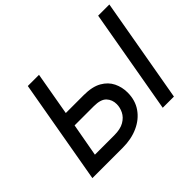

<svg xmlns="http://www.w3.org/2000/svg" viewBox="-139 -957 1213 1213"><g transform="rotate(-45 468.0 -350.0)"><path d="M85 0 208 -700H308L257 -409.5H417.5Q493 -409.5 538.5 -383.5Q584 -357.5 604.5 -315.5Q625 -273.5 625 -225Q625 -156 590 -105.5Q555 -55 494.2 -27.5Q433.5 0 356 0ZM201 -93.5H374Q429.5 -93.5 462.5 -113Q495.5 -132.5 510 -162Q524.5 -191.5 524.5 -221.5Q524.5 -261.5 499.5 -288.2Q474.5 -315 413 -315H241ZM713.5 0 836.5 -700H936.5L813.5 0Z"/></g></svg>

Font: Overpass Medium
Style: Italic
Weight: 500
Italic angle: -10°
Designer: Delve Withrington, Dave Bailey, Thomas Jockin
Foundry: Delve Fonts LLC
Version: Version 4.000